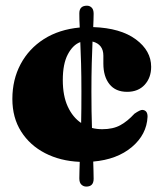

<svg xmlns="http://www.w3.org/2000/svg" viewBox="-20 -584 591 691"><path d="M309 -253.5Q309 -216 309.5 -183.8Q310 -151.5 311 -123.5Q328.5 -119 348 -119Q387 -119 413.2 -133.5Q439.5 -148 463.5 -174.5Q484.5 -189 492.5 -188.5Q511.5 -187 511 -163.5Q508 -100 454.8 -55Q401.5 -10 315.5 -2.5Q316 16 316.5 31.2Q317 46.5 317 59.5Q317 87.5 290.5 87.5Q280.5 87.5 273 80.5Q265.5 73.5 265.5 58Q265.5 45.5 266 30.8Q266.5 16 267 -1.5Q197 -4.5 142.2 -32.8Q87.5 -61 56 -110.8Q24.5 -160.5 24.5 -228Q24.5 -297.5 54.2 -353.2Q84 -409 138.2 -443.5Q192.5 -478 267 -485Q266 -500 265.8 -512.5Q265.5 -525 265.5 -536Q265.5 -563.5 293 -563.5Q303 -563.5 310 -556.5Q317 -549.5 317 -534.5Q317 -524 316.5 -512Q316 -500 315.5 -486.5Q414 -483 469 -442.2Q524 -401.5 524 -343.5Q524 -304.5 500.8 -279Q477.5 -253.5 437.5 -253.5Q396 -253.5 374 -281Q352 -308.5 352 -355V-383.5Q352 -424.5 313 -434.5Q311.5 -400.5 310.2 -356Q309 -311.5 309 -253.5ZM206 -296Q206 -239 224 -200.2Q242 -161.5 272 -141.5Q272.5 -166 272.8 -194Q273 -222 273 -253.5Q273 -310.5 271.8 -354.5Q270.5 -398.5 269 -432.5Q242 -422.5 224 -388.2Q206 -354 206 -296Z"/></svg>

Font: Fraunces 9pt S000 Black
Style: Regular
Weight: 900
Version: Version 1.000; ttfautohint (v1.8.3)